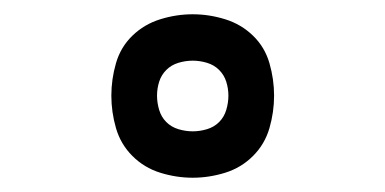

<svg xmlns="http://www.w3.org/2000/svg" viewBox="-20 -791 540 269"><path d="M250 -542Q227 -542 204.5 -549Q182 -556 165.5 -572.5Q149 -589 142.5 -611.5Q136 -634 136 -657Q136 -680 142.5 -702.5Q149 -725 165.5 -741Q182 -757 204.5 -764Q227 -771 250 -771Q273 -771 295.5 -764Q318 -757 334.5 -741Q351 -725 357.5 -702.5Q364 -680 364 -657Q364 -634 357.5 -611.5Q351 -589 334.5 -572.5Q318 -556 295.5 -549Q273 -542 250 -542ZM250 -607Q260 -607 270 -610Q280 -613 287 -620Q294 -627 297 -637Q300 -647 300 -657Q300 -667 297 -676.5Q294 -686 287 -693Q280 -700 270 -703Q260 -706 250 -706Q240 -706 230 -703Q220 -700 213 -693Q206 -686 203 -676.5Q200 -667 200 -657Q200 -647 203 -637Q206 -627 213 -620Q220 -613 230 -610Q240 -607 250 -607Z"/></svg>

Font: Iosevka Custom
Style: Regular
Weight: 400
Monospace: yes
Designer: Belleve Invis
Foundry: Belleve Invis
Version: Version 32.5.0; ttfautohint (v1.8.4)